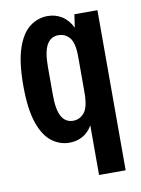

<svg xmlns="http://www.w3.org/2000/svg" viewBox="-80 -576 584 796"><g transform="rotate(-10 212.5 -178.0)"><path d="M175 12Q135 12 101 -13.5Q67 -39 47 -97.5Q27 -156 27 -254Q27 -353 47 -411.5Q67 -470 101 -495.5Q135 -521 176 -521Q209 -521 235.5 -504.5Q262 -488 279 -454L287 -509H384V165H272V-44Q255 -15 230 -1.5Q205 12 175 12ZM141 -196Q141 -132 157.5 -103.5Q174 -75 206 -75Q234 -75 253 -98Q272 -121 272 -183V-332Q272 -391 253.5 -413Q235 -435 206 -435Q174 -435 157.5 -406Q141 -377 141 -313Z"/></g></svg>

Font: Special Gothic Condensed One
Style: Regular
Weight: 400
Designer: Alistair McCready
Foundry: Monolith
Version: Version 1.010; ttfautohint (v1.8.4.7-5d5b)